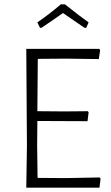

<svg xmlns="http://www.w3.org/2000/svg" viewBox="-20 -864 509 884"><path d="M443 -41 438 0H101L104 -194L101 -639H437L441 -633L435 -592L286 -594L154 -593L152 -352L277 -351L384 -352L388 -347L383 -306L152 -307L151 -197L153 -45L282 -44L439 -47ZM152 -761Q205 -797 260 -844H279Q352 -786 388 -761L377 -736H369L270 -804Q222 -770 171 -736H164Z"/></svg>

Font: Luna Sans Light
Style: Regular
Weight: 300
Designer: Juan Pablo del Peral
Foundry: Huerta Tipografica
Version: Version 2.001; ttfautohint (v1.5)